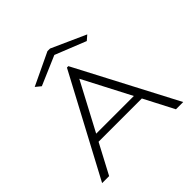

<svg xmlns="http://www.w3.org/2000/svg" viewBox="-196 -963 1142 1142"><g transform="rotate(-45 375.0 -392.5)"><path d="M655 0 557 -189H193L93 0H34L372 -634H384L716 0ZM377 -535 217 -233H534ZM188 -661 155 -688 359 -785H381L597 -688L567 -662L372 -740Z"/></g></svg>

Font: Inconsolata ExtraExpanded Light
Style: Regular
Weight: 300
Width: 8
Monospace: yes
Designer: Raph Levien, Cyreal, Brenton Simpson
Foundry: Raph Levien, Cyreal, Google
Version: Version 3.001; ttfautohint (v1.8.2.53-6de2)